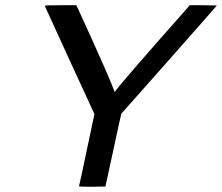

<svg xmlns="http://www.w3.org/2000/svg" viewBox="-20 -714 849 734"><path d="M151 -692Q151 -694 212 -694H272L279 -679Q410 -393 418 -362Q446 -401 696 -683L705 -694H758L809 -693Q809 -692 630 -489.5Q451 -287 444 -280Q442 -275 413 -139L383 -1L333 0Q282 0 282 -2Q283 -3 312 -141L341 -278L246 -484Z"/></svg>

Font: KaTeX_SansSerif
Style: Italic
Weight: 400
Version: Version 1.1; ttfautohint (v1.3)